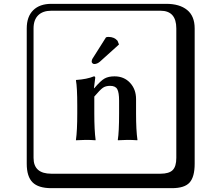

<svg xmlns="http://www.w3.org/2000/svg" viewBox="-20 -774 1140 1006"><path d="M535.2 -578.1Q539.6 -580.6 548.3 -580.6Q578.6 -580.6 595.7 -560.5L603.5 -541L504.4 -451.7Q489.7 -438.5 473.6 -438.5Q468.8 -438.5 464.6 -442.4Q460.4 -446.3 460.4 -450.7Q460.4 -461.4 467.3 -470.7ZM692.9 -180.2Q692.9 -91.3 700.2 -41L699.2 -39.1Q674.3 -41 647.9 -41L598.1 -39.1L597.2 -41Q604 -82 604 -180.2V-246.1Q604 -289.1 594.5 -306.6Q585 -324.2 557.1 -324.2Q533.2 -324.2 518.6 -313.7Q503.9 -303.2 474.1 -268.1V-180.2Q474.1 -91.3 481 -41L480 -39.1Q455.1 -41 430.2 -41L377.9 -39.1V-41Q384.8 -88.9 384.8 -180.2V-221.2Q384.8 -316.4 377.9 -353L378.9 -355Q436 -358.9 472.2 -374Q479 -374 479 -366.2L472.2 -312H474.1Q508.3 -352.1 528.6 -363Q548.8 -374 580.1 -374Q629.9 -374 661.4 -340.1Q692.9 -306.2 692.9 -254.9ZM249 -717.8Q204.1 -717.8 179.9 -693.8Q155.8 -669.9 155.8 -625V53.2Q155.8 136.2 249 136.2H820.8Q865.7 136.2 884.8 117.2Q903.8 98.1 903.8 53.2V-625Q903.8 -717.8 820.8 -717.8ZM1000 84Q1000 152.8 973.4 182.4Q946.8 211.9 880.9 211.9H249Q181.2 211.9 150.6 181.4Q120.1 150.9 120.1 84V-625Q120.1 -687 154.1 -720.5Q188 -753.9 249 -753.9H851.1Q920.9 -753.9 960.4 -721.9Q1000 -689.9 1000 -625Z"/></svg>

Font: Linux Biolinum Keyboard
Style: Regular
Weight: 700
Designer: Philipp H. Poll
Foundry: Philipp H. Poll
Version: Version 0.6.1 ; ttfautohint (v0.9)